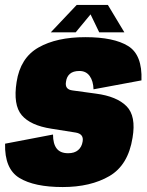

<svg xmlns="http://www.w3.org/2000/svg" viewBox="-27 -751 595 775"><path d="M226 4Q338.5 4 414.5 -40.2Q490.5 -84.5 508 -195Q523 -282.5 483.8 -322.2Q444.5 -362 360.5 -373Q297.5 -382 265.5 -386Q233.5 -390 239.5 -421.5Q242 -441.5 255.2 -453Q268.5 -464.5 293.5 -464.5Q320.5 -464.5 335 -444.2Q349.5 -424 350.5 -390.5L544 -426.5Q548 -529.5 490.2 -565.2Q432.5 -601 317.5 -601Q201.5 -601 128.2 -559.2Q55 -517.5 40 -420Q25.5 -327.5 60.8 -286Q96 -244.5 180.5 -231.5Q246.5 -221.5 279.2 -215.8Q312 -210 306.5 -179.5Q303 -157.5 288.2 -145Q273.5 -132.5 248 -132.5Q216.5 -132.5 201.8 -151.5Q187 -170.5 187 -208L-6.5 -171Q-9 -69.5 51.2 -32.8Q111.5 4 226 4ZM178 -620.5H278.5L338.5 -693L373.5 -620.5H475L408.5 -731H282.5Z"/></svg>

Font: Anybody Condensed Black
Style: Italic
Weight: 900
Width: 3
Italic angle: -10°
Version: Version 1.113;gftools[0.9.25]